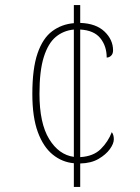

<svg xmlns="http://www.w3.org/2000/svg" viewBox="-20 -734 549 754"><path d="M270 -93Q224 -97 187 -127Q150 -157 128.5 -215.5Q107 -274 107 -365Q107 -465 127.5 -524.5Q148 -584 185 -611.5Q222 -639 270 -643V-714H295V-644Q357 -642 390.5 -610Q424 -578 424 -536Q424 -523 416.5 -515.5Q409 -508 399 -508Q399 -553 374 -584Q349 -615 295 -618V-117Q347 -120 376 -149Q405 -178 419 -215Q427 -205 427 -187Q427 -170 411.5 -148.5Q396 -127 367 -110Q338 -93 295 -92V0H270ZM270 -618Q229 -614 199 -589Q169 -564 152 -510Q135 -456 135 -366Q135 -250 173 -188Q211 -126 270 -118Z"/></svg>

Font: Noto Serif Hebrew SemiCondensed Thin
Style: Regular
Weight: 100
Width: 4
Designer: Monotype Design Team
Foundry: Monotype Imaging Inc.
Version: Version 2.004; ttfautohint (v1.8.4.7-5d5b)